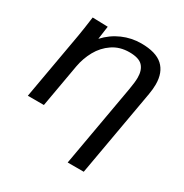

<svg xmlns="http://www.w3.org/2000/svg" viewBox="-163 -642 925 963"><g transform="rotate(30 300.0 -161.0)"><path d="M105 -502.5 193.5 -500 183 -424Q222.5 -467 274 -489.5Q325.5 -512 381.5 -512Q467 -512 507 -475.5Q547 -439 547 -369.5Q547 -343.5 541.5 -311.5L453 190H360L443.5 -282.5Q451.5 -328 451.5 -353.5Q451.5 -397 429.5 -420.5Q407.5 -444 352.5 -444Q297 -444 255.8 -416Q214.5 -388 190 -343.8Q165.5 -299.5 156.5 -249.5L112.5 0H19.5L88 -387.5Q95 -428 105 -502.5Z"/></g></svg>

Font: JuliaMono Light
Style: Italic
Weight: 300
Italic angle: -9°
Monospace: yes
Designer: cormullion
Foundry: corm
Version: Version 0.054; ttfautohint (v1.8.4)